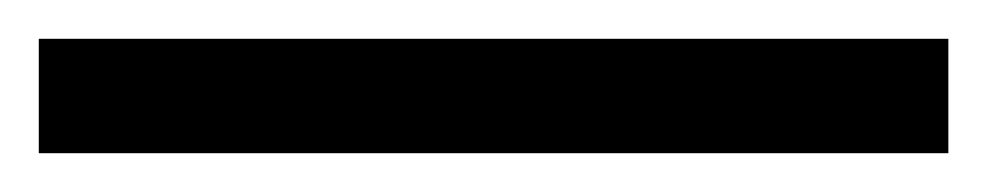

<svg xmlns="http://www.w3.org/2000/svg" viewBox="-25 63 509 99"><path d="M-5 142H464V83H-5Z"/></svg>

Font: Noto Serif Malayalam
Style: Bold
Weight: 700
Designer: Indian type Foundry, Jelle Bosma, Monotype Design Team
Foundry: Monotype Imaging Inc.
Version: Version 2.104